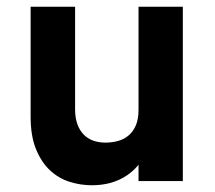

<svg xmlns="http://www.w3.org/2000/svg" viewBox="-20 -531 631 563"><path d="M386.2 0V-47.9Q362.8 -19 328.1 -3.4Q293.5 12.2 249 12.2Q216.3 12.2 184.3 2.2Q152.3 -7.8 127 -31.2Q101.6 -54.7 85.7 -93.3Q69.8 -131.8 69.8 -189V-511.2H200.2V-210.9Q200.2 -185.1 207 -166.5Q213.9 -147.9 225.8 -136Q237.8 -124 253.9 -118.4Q270 -112.8 289.1 -112.8Q309.1 -112.8 326.9 -117.9Q344.7 -123 357.9 -134.5Q371.1 -146 378.7 -164.3Q386.2 -182.6 386.2 -209V-511.2H516.1V0Z"/></svg>

Font: Overpass
Style: Bold
Weight: 700
Designer: Delve Withrington
Foundry: Delve Fonts
Version: Version 1.001